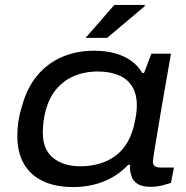

<svg xmlns="http://www.w3.org/2000/svg" viewBox="-20 -744 750 776"><path d="M275 12Q204 12 153.5 -12Q103 -36 76.5 -82Q50 -128 50 -194Q50 -226 54.5 -255Q59 -284 68 -312Q88 -387 129 -437Q170 -487 229 -513Q288 -539 361 -539Q407 -539 443.5 -529Q480 -519 508.5 -499.5Q537 -480 555 -449H562L592 -527H671L650 -407Q641 -358 633.5 -312.5Q626 -267 619.5 -228.5Q613 -190 608 -160.5Q603 -131 600.5 -113Q598 -95 598 -92Q598 -79 605 -73Q612 -67 628 -67H683L671 -5Q660 -1 637 5Q614 11 587 11Q555 11 535.5 -1Q516 -13 510 -37Q507 -46 506 -56Q505 -66 506 -77L498 -78Q456 -33 399 -10.5Q342 12 275 12ZM305 -72Q347 -72 383.5 -83Q420 -94 449 -116Q478 -138 497.5 -173.5Q517 -209 526 -257Q529 -272 530.5 -283Q532 -294 532.5 -302.5Q533 -311 533 -318Q533 -365 513.5 -395.5Q494 -426 458.5 -440.5Q423 -455 375 -455Q321 -455 276.5 -435.5Q232 -416 201.5 -376Q171 -336 159 -272Q156 -255 155 -243Q154 -231 153.5 -223Q153 -215 153 -207Q153 -140 194.5 -106Q236 -72 305 -72ZM326 -591 442 -724H565V-719L413 -591Z"/></svg>

Font: Archivo Expanded
Style: Italic
Weight: 400
Width: 7
Italic angle: -10°
Designer: Hector Gatti
Foundry: Omnibus-Type
Version: Version 2.001